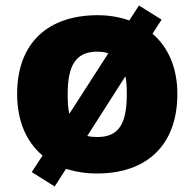

<svg xmlns="http://www.w3.org/2000/svg" viewBox="-20 -618 705 695"><path d="M622 -278C622 -374 588 -448 532 -496L565 -547L483 -598L448 -544C414 -556 375 -563 334 -563C152 -563 42 -461 42 -278C42 -179 76 -104 134 -55L95 5L178 57L219 -7C253 4 291 10 331 10C512 10 622 -93 622 -278ZM225 -278C225 -379 253 -431 332 -431C347 -431 360 -429 372 -425L231 -206C226 -227 225 -250 225 -278ZM439 -278C439 -176 414 -122 333 -122C319 -122 307 -123 296 -126L434 -342C438 -324 439 -302 439 -278Z"/></svg>

Font: Noto Sans Myanmar UI Black
Style: Regular
Weight: 900
Designer: Monotype Design Team
Foundry: Monotype Imaging Inc.
Version: Version 2.103